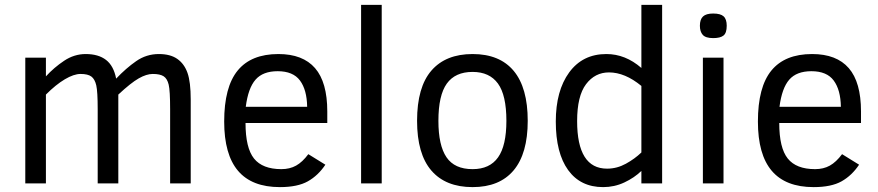

<svg xmlns="http://www.w3.org/2000/svg" viewBox="-20 -747 3578 782"><path d="M672.9 0V-301.8Q672.9 -377.9 667 -402.3Q661.1 -426.8 646.5 -436.3Q631.8 -445.8 602.1 -445.8Q576.7 -445.8 544.9 -427.7Q513.2 -409.7 461.9 -361.8V0H377.9V-301.8Q377.9 -374 372.1 -399.4Q366.2 -424.8 352.1 -435.3Q337.9 -445.8 308.1 -445.8Q280.8 -445.8 244.1 -424.1Q207.5 -402.3 167 -361.8V0H83V-512.2H167V-436Q200.2 -472.2 241.2 -499.5Q282.2 -526.9 329.1 -526.9Q380.9 -526.9 411.9 -502.9Q442.9 -479 453.1 -426.8Q493.2 -469.2 534.7 -498Q576.2 -526.9 627 -526.9Q673.8 -526.9 702.1 -507.1Q730.5 -487.3 743.7 -450Q756.8 -412.6 756.8 -341.8V0Z M980 -246.1Q980 -144.5 1014.6 -101.3Q1049.3 -58.1 1126 -58.1Q1160.2 -58.1 1186 -72.5Q1211.9 -86.9 1235.8 -119.1L1305.2 -76.2Q1275.9 -32.2 1233.9 -8.5Q1191.9 15.1 1120.1 15.1Q1005.9 15.1 949.5 -51.3Q893.1 -117.7 893.1 -252Q893.1 -392.6 948 -459.7Q1002.9 -526.9 1113.8 -526.9Q1213.4 -526.9 1263.2 -469.5Q1313 -412.1 1313 -293V-246.1ZM1231 -312Q1230 -380.9 1201.9 -418.9Q1173.8 -457 1110.8 -457Q1050.8 -457 1020.8 -422.6Q990.7 -388.2 981 -312Z M1450.7 0V-727.1H1534.7V0Z M2129.4 -254.9Q2129.4 -121.6 2072 -53.2Q2014.6 15.1 1904.8 15.1Q1794.9 15.1 1736.8 -52.5Q1678.7 -120.1 1678.7 -254.9Q1678.7 -392.1 1737.1 -459.5Q1795.4 -526.9 1904.8 -526.9Q2015.1 -526.9 2072.3 -458.3Q2129.4 -389.6 2129.4 -254.9ZM2042.5 -254.9Q2042.5 -359.4 2008.1 -406.7Q1973.6 -454.1 1904.8 -454.1Q1834 -454.1 1799.8 -406.5Q1765.6 -358.9 1765.6 -254.9Q1765.6 -154.8 1798.6 -106.4Q1831.5 -58.1 1904.8 -58.1Q1974.6 -58.1 2008.5 -106Q2042.5 -153.8 2042.5 -254.9Z M2592.3 0V-50.8Q2563.5 -22.9 2522.9 -3.9Q2482.4 15.1 2436.5 15.1Q2344.2 15.1 2293.9 -54.4Q2243.7 -124 2243.7 -252Q2243.7 -377.4 2298.3 -452.1Q2353 -526.9 2449.7 -526.9Q2527.3 -526.9 2592.3 -470.2V-727.1H2676.8V0ZM2592.3 -397Q2525.4 -452.1 2460.4 -452.1Q2403.3 -452.1 2366.9 -404.1Q2330.6 -356 2330.6 -253.9Q2330.6 -60.1 2452.6 -60.1Q2492.7 -60.1 2529.1 -80.1Q2565.4 -100.1 2592.3 -126Z M2939.9 -642.1Q2939.9 -612.8 2926.8 -602.3Q2913.6 -591.8 2884.8 -591.8Q2854 -591.8 2842.3 -605Q2830.6 -618.2 2830.6 -642.1Q2830.6 -668 2843.3 -679.9Q2856 -691.9 2884.8 -691.9Q2914.6 -691.9 2927.2 -680.4Q2939.9 -668.9 2939.9 -642.1ZM2842.8 0V-512.2H2926.8V0Z M3153.8 -246.1Q3153.8 -144.5 3188.5 -101.3Q3223.1 -58.1 3299.8 -58.1Q3334 -58.1 3359.9 -72.5Q3385.7 -86.9 3409.7 -119.1L3479 -76.2Q3449.7 -32.2 3407.7 -8.5Q3365.7 15.1 3293.9 15.1Q3179.7 15.1 3123.3 -51.3Q3066.9 -117.7 3066.9 -252Q3066.9 -392.6 3121.8 -459.7Q3176.8 -526.9 3287.6 -526.9Q3387.2 -526.9 3437 -469.5Q3486.8 -412.1 3486.8 -293V-246.1ZM3404.8 -312Q3403.8 -380.9 3375.7 -418.9Q3347.7 -457 3284.7 -457Q3224.6 -457 3194.6 -422.6Q3164.6 -388.2 3154.8 -312Z"/></svg>

Font: ClearSansRegular
Style: Regular
Weight: 400
Foundry: Intel Corporation
Version: Version 1.00